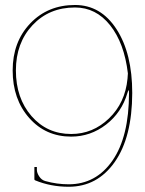

<svg xmlns="http://www.w3.org/2000/svg" viewBox="-20 -732 570 755"><path d="M29.8 -455.1Q29.8 -567.4 98.9 -639.9Q168 -712.4 274.9 -712.4Q376.5 -712.4 438.2 -617.2Q500 -522 500 -366.2Q499.5 -192.4 431.2 -95Q362.8 2.4 250 2.4Q179.2 2.4 118.2 -22.9Q115.2 -23.9 115.2 -27.3V-75.2H125V-64Q125 -52.2 134.3 -38.1Q143.6 -23.9 158.2 -20Q203.6 -7.3 250 -7.3Q357.9 -7.3 422.6 -101.1Q487.3 -194.8 487.3 -366.2Q487.3 -377.4 485.8 -377.4Q484.4 -377.4 481 -366.2Q458.5 -289.6 397.2 -242.2Q335.9 -194.8 259.8 -194.8Q159.7 -194.8 94.7 -268.3Q29.8 -341.8 29.8 -455.1ZM42.5 -455.1Q42.5 -346.2 103.8 -275.6Q165 -205.1 259.8 -205.1Q345.2 -205.1 408.7 -266.4Q472.2 -327.6 481.4 -422.4Q482.9 -441.4 482.9 -443.4Q468.8 -562.5 413.1 -632.6Q357.4 -702.6 274.9 -702.6Q172.9 -702.6 107.7 -632.8Q42.5 -563 42.5 -455.1Z"/></svg>

Font: Znikomit
Style: Regular
Weight: 100
Designer: gluk
Foundry: gluk
Version: Version 0.53